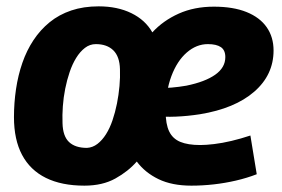

<svg xmlns="http://www.w3.org/2000/svg" viewBox="-20 -575 888 605"><path d="M246 10Q174 10 124.5 -14.5Q75 -39 49.5 -87Q24 -135 24 -206Q24 -251 30.5 -294.5Q37 -338 50.5 -377Q64 -416 85.5 -448.5Q107 -481 136.5 -505Q166 -529 204.5 -542Q243 -555 291 -555Q350 -555 394 -533.5Q438 -512 460 -473Q494 -510 543 -532Q592 -554 654 -554Q715 -554 757 -537Q799 -520 820.5 -489Q842 -458 842 -416Q842 -339 781 -286Q720 -233 610 -215Q571 -209 534.5 -207.5Q498 -206 466 -209L475 -298Q497 -297 520.5 -299Q544 -301 567 -305Q626 -317 658 -339.5Q690 -362 690 -395Q690 -417 676 -426.5Q662 -436 635 -436Q599 -436 568.5 -409.5Q538 -383 520 -335Q502 -287 502 -223Q502 -184 513 -161Q524 -138 548 -128Q572 -118 611 -118Q629 -118 654.5 -121Q680 -124 709.5 -131Q739 -138 769 -148L789 -26Q758 -14 723.5 -6Q689 2 653.5 6Q618 10 583 10Q522 10 479.5 -10.5Q437 -31 411 -66Q384 -35 343.5 -12.5Q303 10 246 10ZM254 -109Q272 -110 287 -121.5Q302 -133 314 -152Q326 -171 334.5 -196Q343 -221 348.5 -248.5Q354 -276 356.5 -304Q359 -332 358 -357Q357 -397 337 -416.5Q317 -436 282 -436Q263 -436 247.5 -424Q232 -412 220 -392.5Q208 -373 199.5 -348Q191 -323 185.5 -295.5Q180 -268 178 -240Q176 -212 177 -187Q178 -146 197.5 -127.5Q217 -109 254 -109Z"/></svg>

Font: Georama ExtraCondensed Thin
Style: Bold Italic
Weight: 700
Italic angle: -9°
Version: Version 1.001